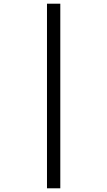

<svg xmlns="http://www.w3.org/2000/svg" viewBox="-20 -852 580 1038"><path d="M234 -832H306V166H234Z"/></svg>

Font: Noto Sans Gujarati
Style: Regular
Weight: 400
Designer: Jelle Bosma - Monotype Design Team, Universal Thirst
Foundry: Monotype Imaging Inc.
Version: Version 2.102